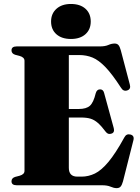

<svg xmlns="http://www.w3.org/2000/svg" viewBox="-20 -934 705 968"><path d="M38 -680Q38 -700 64 -700H483Q510 -700 526.2 -707.2Q542.5 -714.5 558 -714.5Q570.5 -714.5 577.2 -706.8Q584 -699 589 -680.5L634.5 -508Q641 -485 622.5 -478.5Q602 -471 589.5 -492.5Q545.5 -560.5 511.5 -595.8Q477.5 -631 446.5 -643.8Q415.5 -656.5 379.5 -656.5H327V-384.5H376.5Q415.5 -384.5 433.5 -401Q451.5 -417.5 462.5 -463.5Q468 -483.5 484.5 -483.5Q500.5 -483.5 505 -465L553.5 -288Q559 -266 542.5 -260.5Q525 -254 513.5 -269Q491.5 -298.5 473.5 -314.2Q455.5 -330 436 -335.8Q416.5 -341.5 388.5 -341.5H327V-88Q327 -43.5 370 -43.5H391.5Q426 -43.5 458.5 -59.2Q491 -75 526.8 -117.8Q562.5 -160.5 607 -241.5Q617 -260.5 636.5 -256Q659 -251 652.5 -226.5L600 -19.5Q595 -1.5 588.2 6.5Q581.5 14.5 568 14.5Q554 14.5 537.5 7.2Q521 0 494 0H64Q38 0 38 -20Q38 -36 56 -42L79 -48Q103.5 -55 103.5 -72.5V-627.5Q103.5 -645 79 -652L56 -658Q38 -664 38 -680ZM337.5 -737.5Q291.5 -737.5 264.5 -761.2Q237.5 -785 237.5 -825.5Q237.5 -865.5 264.8 -889.8Q292 -914 337.5 -914Q384 -914 410.8 -890Q437.5 -866 437.5 -825.5Q437.5 -785.5 410.8 -761.5Q384 -737.5 337.5 -737.5Z"/></svg>

Font: Fraunces 72pt S000 Black
Style: Regular
Weight: 900
Version: Version 1.000; ttfautohint (v1.8.3)